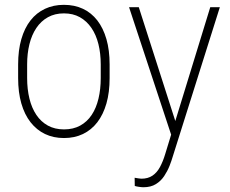

<svg xmlns="http://www.w3.org/2000/svg" viewBox="-20 -558 948 791"><path d="M54.7 -236.3V-292.5Q54.7 -351.1 67.9 -396.7Q81.1 -442.4 105.7 -473.9Q130.4 -505.4 165.3 -521.7Q200.2 -538.1 243.2 -538.1Q287.1 -538.1 321.8 -521.7Q356.4 -505.4 380.9 -473.9Q405.3 -442.4 418.5 -396.7Q431.6 -351.1 431.6 -292.5V-236.3Q431.6 -177.7 418.5 -131.8Q405.3 -85.9 380.9 -54.2Q356.4 -22.5 321.8 -5.9Q287.1 10.7 243.7 10.7Q200.2 10.7 165.5 -5.9Q130.9 -22.5 106 -54.2Q81.1 -85.9 67.9 -131.8Q54.7 -177.7 54.7 -236.3ZM91.8 -292.5V-236.3Q91.8 -190.4 101.3 -151.6Q110.8 -112.8 129.9 -84.5Q148.9 -56.2 177.5 -40.5Q206.1 -24.9 243.7 -24.9Q281.7 -24.9 310.3 -40.5Q338.9 -56.2 357.7 -84.5Q376.5 -112.8 385.7 -151.6Q395 -190.4 395 -236.3V-292.5Q395 -337.9 385.5 -376.2Q376 -414.6 356.7 -442.9Q337.4 -471.2 309.1 -487.1Q280.8 -502.9 243.2 -502.9Q206.1 -502.9 177.5 -487.1Q148.9 -471.2 129.9 -442.9Q110.8 -414.6 101.3 -376.2Q91.8 -337.9 91.8 -292.5ZM699.7 -51.3 846.2 -528.3H885.7L691.9 86.4Q687 103.5 678.5 125.2Q669.9 147 656.5 167.2Q643.1 187.5 622.3 200.4Q601.6 213.4 570.8 213.4Q563.5 213.4 552 211.7Q540.5 210 535.2 208L534.7 174.3Q540 175.3 549.6 176.8Q559.1 178.2 562.5 178.2Q589.4 178.2 607.9 165.8Q626.5 153.3 638.9 130.4Q651.4 107.4 660.6 76.7ZM551.8 -528.3 706.1 -47.4 716.8 -8.3 689.5 10.3 511.7 -528.3Z"/></svg>

Font: Roboto Condensed ExtraLight
Style: Regular
Weight: 250
Designer: Christian Robertson
Foundry: Google
Version: Version 3.008; 2023